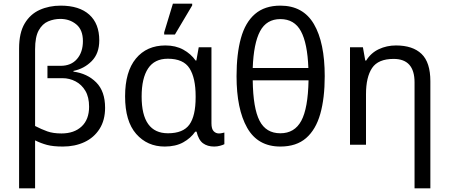

<svg xmlns="http://www.w3.org/2000/svg" viewBox="-20 -796 2468 1056"><path d="M85 240V-529Q85 -615 115.5 -666.5Q146 -718 198 -741.5Q250 -765 314 -765Q416 -765 471 -715.5Q526 -666 526 -574Q526 -502 484.5 -460Q443 -418 384 -406V-402Q460 -392 509 -343Q558 -294 558 -203Q558 -135 527.5 -87Q497 -39 444.5 -14.5Q392 10 326 10Q272 10 238.5 1Q205 -8 173 -24V240ZM318 -62Q388 -62 429 -100.5Q470 -139 470 -209Q470 -262 449.5 -296.5Q429 -331 395.5 -348.5Q362 -366 324 -366H241V-434H314Q371 -434 403.5 -471.5Q436 -509 436 -570Q436 -632 399.5 -662Q363 -692 312 -692Q277 -692 245 -678.5Q213 -665 193 -629Q173 -593 173 -525V-103Q208 -85 240 -73.5Q272 -62 318 -62Z M886 10Q790 10 729 -59.5Q668 -129 668 -266Q668 -402 727.5 -474Q787 -546 890 -546Q946 -546 988 -523Q1030 -500 1056 -463H1060L1073 -536H1143V-118Q1143 -87 1155 -74.5Q1167 -62 1184 -62Q1192 -62 1201 -64Q1210 -66 1214 -67V-3Q1207 1 1191 5.5Q1175 10 1158 10Q1121 10 1096.5 -8Q1072 -26 1061 -72H1054Q1029 -36 987.5 -13Q946 10 886 10ZM904 -63Q987 -63 1021.5 -110.5Q1056 -158 1056 -261V-267Q1056 -367 1022.5 -420Q989 -473 903 -473Q830 -473 794.5 -419.5Q759 -366 759 -265Q759 -63 904 -63ZM883 -606V-618L931 -776H1037V-766L942 -606Z M1522 10Q1398 10 1339.5 -93Q1281 -196 1281 -377Q1281 -499 1305 -586Q1329 -673 1382.5 -719Q1436 -765 1522 -765Q1647 -765 1706.5 -663.5Q1766 -562 1766 -377Q1766 -256 1741.5 -169.5Q1717 -83 1663.5 -36.5Q1610 10 1522 10ZM1370 -422H1676Q1671 -558 1635 -624.5Q1599 -691 1522 -691Q1446 -691 1410.5 -624.5Q1375 -558 1370 -422ZM1522 -63Q1600 -63 1637 -131.5Q1674 -200 1677 -354H1370Q1372 -201 1407.5 -132Q1443 -63 1522 -63Z M2260 240V-343Q2260 -472 2145 -472Q2060 -472 2026.5 -422Q1993 -372 1993 -278V0H1905V-536H1976L1989 -463H1994Q2020 -505 2063.5 -525.5Q2107 -546 2158 -546Q2250 -546 2298.5 -499.5Q2347 -453 2347 -349V240Z"/></svg>

Font: Noto Sans Living
Style: Regular
Weight: 400
Designer: Monotype Design Team
Foundry: Monotype Imaging Inc.
Version: Version 2.013; ttfautohint (v1.8.4.7-5d5b)